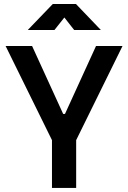

<svg xmlns="http://www.w3.org/2000/svg" viewBox="-20 -918 626 938"><path d="M233.9 0V-233.4L7.3 -693.4H136.7L288.6 -361.3H297.4L449.2 -693.4H578.6L352.1 -233.4V0ZM115.7 -771.5 237.8 -898.4H351.1L472.7 -771.5H342.3L294.4 -832.5L246.1 -771.5Z"/></svg>

Font: Cascadia Mono NF SemiBold
Style: Regular
Weight: 600
Monospace: yes
Designer: Aaron Bell
Foundry: Saja Typeworks
Version: Version 2404.023; ttfautohint (v1.8.4)